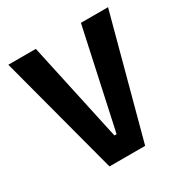

<svg xmlns="http://www.w3.org/2000/svg" viewBox="-154 -787 883 914"><g transform="rotate(-30 288.0 -330.0)"><path d="M189 0 14 -660H165L283 -116H295L413 -660H562L385 0Z"/></g></svg>

Font: Bricolage Grotesque 24pt SemiCondensed
Style: Bold
Weight: 700
Width: 4
Designer: Mathieu Triay
Foundry: Atelier Triay
Version: Version 1.001;gftools[0.9.33.dev8+g029e19f]